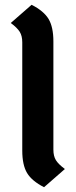

<svg xmlns="http://www.w3.org/2000/svg" viewBox="-20 -770 316 802"><path d="M73 -141V-593Q73 -620 62.5 -637Q52 -654 25 -674L112 -750Q163 -724 183 -690.5Q203 -657 203 -597V-145Q203 -118 213.5 -101Q224 -84 251 -64L164 12Q113 -14 93 -47.5Q73 -81 73 -141Z"/></svg>

Font: KoHo
Style: Bold
Weight: 700
Designer: Cadson Demak & Katatrad Team
Foundry: Cadson Demak Co.,Ltd.
Version: Version 1.000; ttfautohint (v1.6)